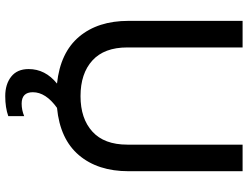

<svg xmlns="http://www.w3.org/2000/svg" viewBox="-127 -612 951 737"><g transform="rotate(90 348.5 -243.5)"><path d="M535.2 -699.2H637.2V-261.2Q637.2 -143.6 575.7 -71Q514.2 1.5 394 13.2Q334 56.2 334 106Q334 148.9 377.9 148.9Q402.3 148.9 425.8 139.2V200.2Q393.1 211.9 349.1 211.9Q303.2 211.9 274.2 189Q245.1 166 245.1 122.1Q245.1 58.1 300.8 13.2Q181.6 0.5 120.8 -71.8Q60.1 -144 60.1 -261.2V-699.2H162.1V-256.8Q162.1 -168 212.2 -122.6Q262.2 -77.1 349.1 -77.1Q435.1 -77.1 485.1 -122.6Q535.2 -168 535.2 -256.8Z"/></g></svg>

Font: Prompt
Style: Regular
Weight: 400
Designer: Katatrad Team
Foundry: CadsonDemak
Version: Version 1.000;PS 001.000;hotconv 1.0.88;makeotf.lib2.5.64775